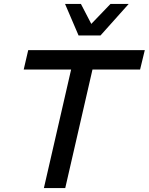

<svg xmlns="http://www.w3.org/2000/svg" viewBox="-20 -960 759 980"><path d="M381 -779 312 -940H393L446 -838L544 -940H637L493 -779ZM719 -704 695 -605H452L313 0H204L343 -605H101L124 -704Z"/></svg>

Font: Prodigy Sans Medium
Style: Italic
Weight: 500
Italic angle: -13°
Designer: Wei Huang
Foundry: Wei Huang
Version: Version 1.003; ttfautohint (v1.8.3)